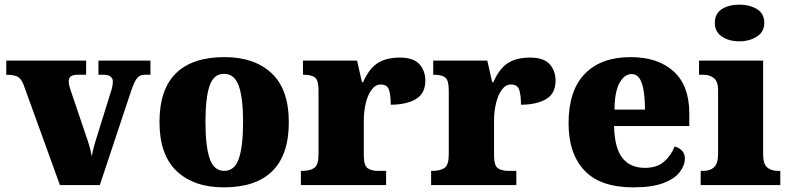

<svg xmlns="http://www.w3.org/2000/svg" viewBox="-20 -797 3402 827"><path d="M82 -431Q72 -457 57 -466Q42 -475 7 -475V-536H351V-475H316Q294 -475 285 -468Q276 -461 276 -447Q276 -436 279 -425.5Q282 -415 285 -406L349 -217Q359 -189 365 -168Q371 -147 375 -124Q383 -164 392 -191L456 -397Q461 -411 463.5 -422.5Q466 -434 466 -448Q466 -458 457 -466.5Q448 -475 425 -475H404V-536H628V-475H602Q583 -475 571 -461Q559 -447 545 -406L410 0H238Z M944 10Q815 10 741 -60Q667 -130 667 -271Q667 -412 738 -481.5Q809 -551 947 -551Q1076 -551 1150 -481.5Q1224 -412 1224 -271Q1224 -130 1153 -60Q1082 10 944 10ZM946 -61Q991 -61 1009 -114.5Q1027 -168 1027 -271Q1027 -375 1008.5 -427Q990 -479 945 -479Q900 -479 882.5 -427Q865 -375 865 -271Q865 -168 883 -114.5Q901 -61 946 -61Z M1276 0V-61H1281Q1315 -61 1333.5 -73.5Q1352 -86 1352 -133V-407Q1352 -451 1337 -463Q1322 -475 1289 -475H1285V-536H1518L1539 -443H1544Q1570 -502 1607 -525.5Q1644 -549 1702 -549Q1761 -549 1786.5 -520.5Q1812 -492 1812 -450Q1812 -394 1771 -370Q1730 -346 1663 -346Q1663 -387 1655.5 -410Q1648 -433 1620 -433Q1597 -433 1580.5 -410.5Q1564 -388 1555.5 -352.5Q1547 -317 1547 -278V-128Q1547 -84 1563.5 -72.5Q1580 -61 1608 -61H1643V0Z M1837 0V-61H1842Q1876 -61 1894.5 -73.5Q1913 -86 1913 -133V-407Q1913 -451 1898 -463Q1883 -475 1850 -475H1846V-536H2079L2100 -443H2105Q2131 -502 2168 -525.5Q2205 -549 2263 -549Q2322 -549 2347.5 -520.5Q2373 -492 2373 -450Q2373 -394 2332 -370Q2291 -346 2224 -346Q2224 -387 2216.5 -410Q2209 -433 2181 -433Q2158 -433 2141.5 -410.5Q2125 -388 2116.5 -352.5Q2108 -317 2108 -278V-128Q2108 -84 2124.5 -72.5Q2141 -61 2169 -61H2204V0Z M2708 10Q2566 10 2497.5 -62.5Q2429 -135 2429 -266Q2429 -407 2499 -479Q2569 -551 2696 -551Q2814 -551 2881.5 -489.5Q2949 -428 2949 -309V-254H2625Q2627 -160 2660.5 -117Q2694 -74 2758 -74Q2809 -74 2839.5 -100Q2870 -126 2886 -166Q2905 -161 2917.5 -148Q2930 -135 2930 -115Q2930 -85 2908 -56Q2886 -27 2837.5 -8.5Q2789 10 2708 10ZM2758 -325Q2758 -399 2744.5 -438.5Q2731 -478 2701 -478Q2669 -478 2648 -439Q2627 -400 2627 -325Z M3165 -619Q3120 -619 3089.5 -639.5Q3059 -660 3059 -698Q3059 -739 3089.5 -758Q3120 -777 3165 -777Q3208 -777 3240 -758Q3272 -739 3272 -698Q3272 -660 3240 -639.5Q3208 -619 3165 -619ZM2998 0V-61H3010Q3039 -61 3056 -77Q3073 -93 3073 -135V-409Q3073 -446 3055 -460.5Q3037 -475 3010 -475H2991V-536H3267V-131Q3267 -91 3284.5 -76Q3302 -61 3330 -61H3341V0Z"/></svg>

Font: Noto Serif Ethiopic Black
Style: Regular
Weight: 900
Designer: Monotype Design Team
Foundry: Monotype Imaging Inc.
Version: Version 2.102; ttfautohint (v1.8.4.7-5d5b)